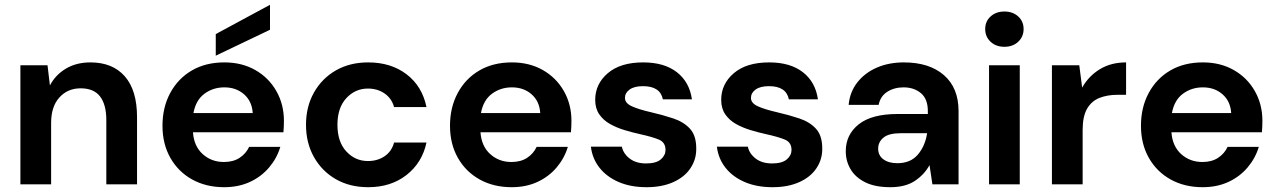

<svg xmlns="http://www.w3.org/2000/svg" viewBox="-20 -768 5323 800"><path d="M65 0V-496H178L188 -412Q211 -456 254.5 -482Q298 -508 357 -508Q449 -508 500 -450Q551 -392 551 -280V0H423V-268Q423 -332 397 -366Q371 -400 316 -400Q262 -400 227.5 -362Q193 -324 193 -256V0Z M914 12Q839 12 781 -20Q723 -52 690 -110Q657 -168 657 -244Q657 -321 689.5 -381Q722 -441 779.5 -474.5Q837 -508 915 -508Q988 -508 1044 -476Q1100 -444 1131.5 -388.5Q1163 -333 1163 -265Q1163 -254 1162.5 -242Q1162 -230 1161 -217H784Q788 -159 824.5 -126Q861 -93 913 -93Q952 -93 978.5 -110.5Q1005 -128 1018 -156H1148Q1134 -109 1101.5 -70.5Q1069 -32 1021.5 -10Q974 12 914 12ZM915 -404Q868 -404 832 -377.5Q796 -351 786 -297H1033Q1030 -346 997 -375Q964 -404 915 -404ZM879 -536V-626L1105 -748V-644Z M1514 12Q1438 12 1380 -21Q1322 -54 1288.5 -113Q1255 -172 1255 -248Q1255 -324 1288.5 -383Q1322 -442 1380 -475Q1438 -508 1514 -508Q1609 -508 1674 -458.5Q1739 -409 1757 -322H1622Q1612 -358 1582.5 -378.5Q1553 -399 1513 -399Q1460 -399 1423 -359Q1386 -319 1386 -248Q1386 -177 1423 -137Q1460 -97 1513 -97Q1553 -97 1582.5 -117Q1612 -137 1622 -174H1757Q1739 -90 1674 -39Q1609 12 1514 12Z M2112 12Q2037 12 1979 -20Q1921 -52 1888 -110Q1855 -168 1855 -244Q1855 -321 1887.5 -381Q1920 -441 1977.5 -474.5Q2035 -508 2113 -508Q2186 -508 2242 -476Q2298 -444 2329.5 -388.5Q2361 -333 2361 -265Q2361 -254 2360.5 -242Q2360 -230 2359 -217H1982Q1986 -159 2022.5 -126Q2059 -93 2111 -93Q2150 -93 2176.5 -110.5Q2203 -128 2216 -156H2346Q2332 -109 2299.5 -70.5Q2267 -32 2219.5 -10Q2172 12 2112 12ZM2113 -404Q2066 -404 2030 -377.5Q1994 -351 1984 -297H2231Q2228 -346 2195 -375Q2162 -404 2113 -404Z M2674 12Q2608 12 2558 -9.5Q2508 -31 2478 -69Q2448 -107 2442 -157H2571Q2577 -128 2603.5 -107.5Q2630 -87 2672 -87Q2714 -87 2733.5 -104Q2753 -121 2753 -143Q2753 -175 2725 -186.5Q2697 -198 2647 -209Q2615 -216 2582 -226Q2549 -236 2521.5 -251.5Q2494 -267 2477 -291.5Q2460 -316 2460 -352Q2460 -418 2512.5 -463Q2565 -508 2660 -508Q2748 -508 2800.5 -467Q2853 -426 2863 -354H2742Q2731 -409 2659 -409Q2623 -409 2603.5 -395Q2584 -381 2584 -360Q2584 -338 2613 -325Q2642 -312 2690 -301Q2742 -289 2785.5 -274.5Q2829 -260 2855 -231.5Q2881 -203 2881 -150Q2881 -148 2881 -146Q2881 -103 2856.5 -66.5Q2832 -30 2785 -9Q2738 12 2674 12Z M3199 12Q3133 12 3083 -9.5Q3033 -31 3003 -69Q2973 -107 2967 -157H3096Q3102 -128 3128.5 -107.5Q3155 -87 3197 -87Q3239 -87 3258.5 -104Q3278 -121 3278 -143Q3278 -175 3250 -186.5Q3222 -198 3172 -209Q3140 -216 3107 -226Q3074 -236 3046.5 -251.5Q3019 -267 3002 -291.5Q2985 -316 2985 -352Q2985 -418 3037.5 -463Q3090 -508 3185 -508Q3273 -508 3325.5 -467Q3378 -426 3388 -354H3267Q3256 -409 3184 -409Q3148 -409 3128.5 -395Q3109 -381 3109 -360Q3109 -338 3138 -325Q3167 -312 3215 -301Q3267 -289 3310.5 -274.5Q3354 -260 3380 -231.5Q3406 -203 3406 -150Q3406 -148 3406 -146Q3406 -103 3381.5 -66.5Q3357 -30 3310 -9Q3263 12 3199 12Z M3690 12Q3626 12 3585 -8.5Q3544 -29 3524 -63Q3504 -97 3504 -138Q3504 -207 3558 -250Q3612 -293 3720 -293H3846V-305Q3846 -356 3817 -380Q3788 -404 3745 -404Q3706 -404 3677 -385.5Q3648 -367 3641 -331H3516Q3521 -385 3552.5 -425Q3584 -465 3634 -486.5Q3684 -508 3746 -508Q3852 -508 3913 -455Q3974 -402 3974 -305V0H3865L3853 -80Q3831 -40 3791.5 -14Q3752 12 3690 12ZM3719 -88Q3774 -88 3804.5 -124Q3835 -160 3843 -213H3734Q3683 -213 3661 -194.5Q3639 -176 3639 -149Q3639 -120 3661 -104Q3683 -88 3719 -88Z M4165 -573Q4130 -573 4107.5 -594Q4085 -615 4085 -647Q4085 -679 4107.5 -699.5Q4130 -720 4165 -720Q4200 -720 4222.5 -699.5Q4245 -679 4245 -647Q4245 -615 4222.5 -594Q4200 -573 4165 -573ZM4101 0V-496H4229V0Z M4363 0V-496H4477L4489 -403Q4516 -451 4562.5 -479.5Q4609 -508 4672 -508V-373H4636Q4594 -373 4561 -360Q4528 -347 4509.5 -315Q4491 -283 4491 -226V0Z M4991 12Q4916 12 4858 -20Q4800 -52 4767 -110Q4734 -168 4734 -244Q4734 -321 4766.5 -381Q4799 -441 4856.5 -474.5Q4914 -508 4992 -508Q5065 -508 5121 -476Q5177 -444 5208.5 -388.5Q5240 -333 5240 -265Q5240 -254 5239.5 -242Q5239 -230 5238 -217H4861Q4865 -159 4901.5 -126Q4938 -93 4990 -93Q5029 -93 5055.5 -110.5Q5082 -128 5095 -156H5225Q5211 -109 5178.5 -70.5Q5146 -32 5098.5 -10Q5051 12 4991 12ZM4992 -404Q4945 -404 4909 -377.5Q4873 -351 4863 -297H5110Q5107 -346 5074 -375Q5041 -404 4992 -404Z"/></svg>

Font: Firefly Display
Style: Bold
Weight: 700
Designer: Colophon Foundry, Jonny Pinhorn
Foundry: Colophon Foundry
Version: Version 1.200; ttfautohint (v1.8.3)